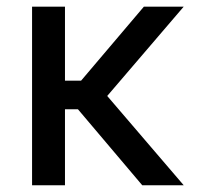

<svg xmlns="http://www.w3.org/2000/svg" viewBox="-20 -550 641 570"><path d="M172.9 -310.5H220.7L407.2 -530.3H525.4L298.3 -265.1L525.4 0H402.3L211.4 -225.6H172.9V0H75.2V-530.3H172.9Z"/></svg>

Font: WEMIX Pretendard
Style: Regular
Weight: 400
Designer: Base glyphs from Inter by Rasmus Andersson; Hangeul glyphs from Noto Sans CJK(Source Han Sans) by Jang Soo-young and Kan
Foundry: Kil Hyung-jin
Version: Version 1.000